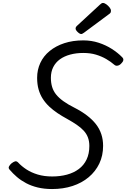

<svg xmlns="http://www.w3.org/2000/svg" viewBox="-20 -1258 854 1298"><path d="M332 20Q279 20 235.5 9.5Q192 -1 157 -19.5Q122 -38 94.5 -61.5Q67 -85 45 -111Q35 -122 41 -133Q47 -144 57 -153Q71 -164 81.5 -167Q92 -170 102 -160Q126 -134 159 -112.5Q192 -91 235.5 -78Q279 -65 333 -65Q387 -65 433 -77.5Q479 -90 513 -115.5Q547 -141 565.5 -180Q584 -219 584 -271Q584 -303 574.5 -328.5Q565 -354 545.5 -375Q526 -396 498 -415Q470 -434 434 -454Q399 -473 368.5 -493.5Q338 -514 313 -537.5Q288 -561 269.5 -589.5Q251 -618 241 -653Q231 -688 231 -732Q231 -786 252.5 -832.5Q274 -879 315.5 -913Q357 -947 414.5 -966Q472 -985 543 -985Q598 -985 647 -969Q696 -953 736.5 -927Q777 -901 805 -872Q816 -862 813.5 -850.5Q811 -839 798 -827Q787 -816 774.5 -814Q762 -812 753 -820Q729 -841 698 -859Q667 -877 629 -888.5Q591 -900 543 -900Q495 -900 454.5 -889Q414 -878 385 -857Q356 -836 340 -804.5Q324 -773 324 -732Q324 -698 332.5 -670Q341 -642 359.5 -619Q378 -596 408.5 -574Q439 -552 483 -530Q532 -505 568.5 -477Q605 -449 629 -418Q653 -387 665 -350.5Q677 -314 677 -272Q677 -206 651.5 -152.5Q626 -99 579.5 -60Q533 -21 470 -0.5Q407 20 332 20ZM529 -1028Q519 -1028 505 -1041.5Q491 -1055 491 -1065Q491 -1069 492.5 -1073Q494 -1077 500 -1083L656 -1227Q662 -1232 666 -1235Q670 -1238 676 -1238Q686 -1238 698.5 -1229Q711 -1220 720.5 -1208Q730 -1196 730 -1186Q730 -1179 728 -1173.5Q726 -1168 715 -1161L548 -1037Q542 -1033 537.5 -1030.5Q533 -1028 529 -1028Z"/></svg>

Font: Playwrite NO
Style: Regular
Weight: 400
Designer: Veronika Burian, José Scaglione
Foundry: TypeTogether
Version: Version 1.002